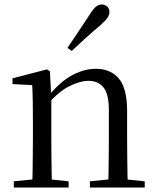

<svg xmlns="http://www.w3.org/2000/svg" viewBox="-20 -838 701 858"><path d="M41.7 0V-27.8L150.4 -38.6H182.8L286.7 -27.8V0ZM123.9 0Q125.1 -24.4 125.6 -65.3Q126.1 -106.3 126.6 -150.7Q127.1 -195.1 127.1 -228.5V-289.4Q127.1 -340.8 126.5 -380.8Q125.9 -420.7 123.9 -457.5L35.8 -462.4V-487.9L189.9 -528L202.9 -519.8L209.3 -403.1V-401.7V-228.5Q209.3 -195.1 209.8 -150.7Q210.3 -106.3 210.8 -65.3Q211.3 -24.4 212.3 0ZM381.8 0V-27.8L489.3 -38.6H522.3L626.8 -27.8V0ZM463.5 0Q464.5 -24.4 465 -64.8Q465.5 -105.3 466 -149.7Q466.5 -194.1 466.5 -228.5V-344.3Q466.5 -418.1 442.4 -447.5Q418.3 -476.9 374.6 -476.9Q340.9 -476.9 293.8 -454.8Q246.6 -432.7 192.2 -372.4L183.7 -406H193.8Q248.4 -472.9 302.1 -501.7Q355.9 -530.6 408.5 -530.6Q474 -530.6 511 -487.1Q548 -443.5 548 -342.4V-228.5Q548 -194.1 548.5 -149.7Q549 -105.3 549.6 -64.8Q550.2 -24.4 551.2 0ZM281.6 -624Q306.3 -660.9 330.8 -697.4Q355.3 -734 380.8 -772.8Q396.1 -797.6 408.2 -807.7Q420.4 -817.9 435.1 -817.9Q448 -817.9 458.5 -809.1Q469 -800.3 469 -783.8Q469 -771.1 459.1 -756.9Q449.2 -742.7 426.1 -723.1Q393.3 -695.8 362.3 -667.5Q331.3 -639.2 300.2 -610.1Z"/></svg>

Font: Noto Serif HK
Style: Regular
Weight: 200
Designer: Ryoko NISHIZUKA 西塚涼子 (kana & ideographs); Frank Grießhammer (Latin, Greek & Cyrillic); Wenlong ZHANG 张文龙 (bopomofo); San
Foundry: Adobe
Version: Version 2.001;hotconv 1.1.0;makeotfexe 2.6.0